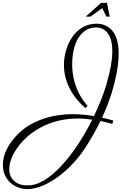

<svg xmlns="http://www.w3.org/2000/svg" viewBox="-215 -936 857 1330"><path d="M563 -78 570 -101C545 -108 519 -115 492 -121C544 -233 582 -351 600 -472C605 -508 607 -540 607 -567C607 -750 502 -772 453 -772C310 -772 228 -626 228 -485C228 -362 293 -259 377 -187L392 -203C391 -204 285 -307 285 -488C285 -643 347 -746 451 -746C488 -746 563 -726 563 -582C563 -525 551 -449 520 -344C499 -275 470 -203 436 -132C388 -140 339 -145 290 -145C142 -145 -3 -100 -98 0C-169 75 -195 146 -195 205C-195 318 -106 374 -26 374C106 374 272 243 369 98C411 35 448 -31 481 -98C509 -92 536 -85 563 -78ZM-27 348C-105 348 -151 302 -151 235C-151 108 20 -115 324 -115C358 -115 392 -112 424 -107C304 134 121 356 -27 348ZM545 -821 526 -916H485L379 -821H412L493 -880L522 -821Z"/></svg>

Font: Parisienne
Style: Regular
Weight: 400
Designer: Astigmatic (AOETI)
Foundry: Astigmatic (AOETI)
Version: Version 1.000